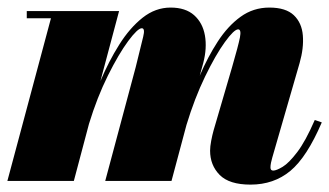

<svg xmlns="http://www.w3.org/2000/svg" viewBox="-20 -490 892 520"><path d="M444.5 0H265L347.5 -308Q362 -367.5 367.8 -390.5Q373.5 -413.5 364 -413.5Q353 -413.5 327.2 -378.8Q301.5 -344 272.2 -285.2Q243 -226.5 221 -154.5L180 0H0L118 -440.5H52.5V-460H302.5L252 -270.5Q274.5 -324 303 -369.2Q331.5 -414.5 366.2 -442Q401 -469.5 442 -469.5Q482.5 -469.5 505.8 -448.8Q529 -428 535 -394Q541 -360 530.5 -319.5L521 -285Q542.5 -335.5 569.8 -377.5Q597 -419.5 631.5 -444.5Q666 -469.5 709.5 -469.5Q754 -469.5 775.8 -448.8Q797.5 -428 800.2 -394Q803 -360 791.5 -319.5L717.5 -63.5Q715.5 -57 714 -49.5Q712.5 -42 712.5 -36.5Q712.5 -28 720 -28Q728.5 -28 745.5 -38.2Q762.5 -48.5 785 -78Q807.5 -107.5 832.5 -165L851.5 -158.5Q811 -64 766.2 -27Q721.5 10 658.5 10Q601 10 575 -16.2Q549 -42.5 549 -82Q549 -93 552 -108.8Q555 -124.5 558.5 -137L608.5 -308Q625.5 -366.5 629.8 -388.5Q634 -410.5 625 -410.5Q614 -410.5 589 -376Q564 -341.5 535.5 -282.8Q507 -224 485 -151.5Z"/></svg>

Font: Bodoni* 11pt Fatface
Style: Italic
Weight: 900
Italic angle: -13°
Version: Version 2.3